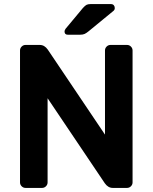

<svg xmlns="http://www.w3.org/2000/svg" viewBox="-20 -920 747 940"><path d="M493 -23C503.7 -7.7 516.7 0 532 0H602C609.3 0 615.7 -2.7 621 -8C626.3 -13.3 629 -19.7 629 -27V-673C629 -680.3 626.3 -686.7 621 -692C615.7 -697.3 609.3 -700 602 -700H521C513.7 -700 507.3 -697.3 502 -692C496.7 -686.7 494 -680.3 494 -673V-261L214 -677C203.3 -692.3 190.3 -700 175 -700H105C97.7 -700 91.3 -697.3 86 -692C80.7 -686.7 78 -680.3 78 -673V-27C78 -19.7 80.7 -13.3 86 -8C91.3 -2.7 97.7 0 105 0H186C193.3 0 199.7 -2.7 205 -8C210.3 -13.3 213 -19.7 213 -27V-439ZM404 -896.5C399.3 -894.2 393.3 -889 386 -881L301 -779C297.7 -774.3 296 -770 296 -766C296 -755.3 301.3 -750 312 -750H372C381.3 -750 388.8 -751.3 394.5 -754C400.2 -756.7 406.7 -761 414 -767L537 -868C540.3 -871.3 542 -875.3 542 -880C542 -886 540.3 -890.8 537 -894.5C533.7 -898.2 529 -900 523 -900H423C415 -900 408.7 -898.8 404 -896.5Z"/></svg>

Font: Rubik
Style: Regular
Weight: 500
Designer: Hubert & Fischer
Foundry: Hubert & Fischer
Version: Version 1.100